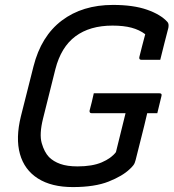

<svg xmlns="http://www.w3.org/2000/svg" viewBox="-20 -740 705 780"><path d="M361 -361H628Q639 -361 636 -350L619 -280H578Q566 -228 554 -181.5Q542 -135 531 -90Q528 -77 522 -69Q516 -61 507 -53Q478 -25 421.5 -2.5Q365 20 276 20Q189 20 134 -15Q79 -50 61 -114.5Q43 -179 65 -268L116 -470Q147 -593 231 -656.5Q315 -720 439 -720Q522 -720 577.5 -700.5Q633 -681 660 -651Q667 -644 664 -627Q656 -595 647.5 -563Q639 -531 631 -497H555Q544 -497 546 -508Q552 -532 557.5 -553.5Q563 -575 570 -601Q546 -619 514 -627.5Q482 -636 437 -636Q345 -636 286.5 -592.5Q228 -549 205 -459L155 -259Q139 -195 149.5 -158.5Q160 -122 179 -102Q197 -84 225 -74Q253 -64 295 -64Q355 -64 393.5 -80.5Q432 -97 451 -122Q462 -167 471 -203Q480 -239 490 -280H353Q347 -280 345 -283.5Q343 -287 344 -291Q349 -309 353 -326Q357 -343 361 -361Z"/></svg>

Font: Recursive Sn Lnr St
Style: Italic
Weight: 400
Italic angle: -15°
Version: Version 1.079;hotconv 1.0.112;makeotfexe 2.5.65598; ttfautoh